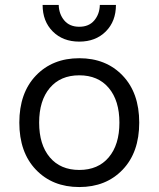

<svg xmlns="http://www.w3.org/2000/svg" viewBox="-20 -745 640 775"><path d="M448 -725Q448 -659 407 -618Q366 -577 300 -577Q234 -577 193 -618Q152 -659 152 -725H217Q218 -688 239.5 -662.5Q261 -637 300 -637Q339 -637 360.5 -662.5Q382 -688 383 -725ZM125 -440Q192 -510 300 -510Q408 -510 475 -440Q542 -370 542 -250Q542 -130 475 -60Q408 10 300 10Q192 10 125 -60Q58 -130 58 -250Q58 -370 125 -440ZM419 -390Q376 -441 300 -441Q224 -441 181 -390Q138 -339 138 -250Q138 -161 181 -110Q224 -59 300 -59Q376 -59 419 -110Q462 -161 462 -250Q462 -339 419 -390Z"/></svg>

Font: Elaine Sans
Style: Regular
Weight: 400
Designer: Wei Huang
Foundry: Wei Huang
Version: Version 2.001;December 24, 2019;FontCreator 12.0.0.2547 64-b